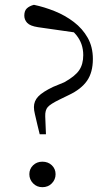

<svg xmlns="http://www.w3.org/2000/svg" viewBox="-20 -766 463 798"><path d="M156 12Q133 12 117.5 -4Q102 -20 102 -42Q102 -64 117.5 -79Q133 -94 156 -94Q180 -94 195.5 -79Q211 -64 211 -42Q211 -20 195.5 -4Q180 12 156 12ZM366 -521Q366 -465 341.5 -430Q317 -395 266 -371L227 -352Q190 -334 178.5 -321Q167 -308 168 -282L171 -208H145L135 -249Q129 -276 125 -292Q121 -308 121 -321Q121 -346 139 -365Q157 -384 201 -405L247 -424Q292 -449 309 -474Q326 -499 326 -537Q326 -585 297 -620.5Q268 -656 206 -690L320 -627L138 -653Q105 -658 93 -671Q81 -684 81 -701Q81 -721 91.5 -731Q102 -741 121 -746Q164 -737 207.5 -719.5Q251 -702 287 -674.5Q323 -647 344.5 -609Q366 -571 366 -521Z"/></svg>

Font: Noto Serif KR ExtraLight Light
Style: Regular
Weight: 300
Version: Version 2.003-H1;hotconv 1.1.1;makeotfexe 2.6.0